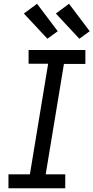

<svg xmlns="http://www.w3.org/2000/svg" viewBox="-20 -1001 497 1021"><path d="M25 0V-74H139L236 -662H132V-735H434V-661H320L223 -74H327V0ZM402 -795 277 -929 347 -981 457 -835ZM232 -795 107 -929 177 -981 287 -835Z"/></svg>

Font: Iosevka Etoile Oblique
Style: Regular
Weight: 400
Italic angle: -9°
Designer: Belleve Invis
Foundry: Belleve Invis
Version: Version 15.5.2; ttfautohint (v1.8.4)